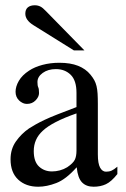

<svg xmlns="http://www.w3.org/2000/svg" viewBox="-20 -698 478 728"><path d="M260 -507 106 -603Q76 -622 76 -646Q76 -662 85.5 -670Q95 -678 112 -678Q123 -678 132.5 -673.5Q142 -669 155 -655L300 -507ZM425 -38Q402 -9 381.5 0.5Q361 10 335 10Q307 10 291 -6.5Q275 -23 271 -63H270Q230 -18 193.5 -4Q157 10 125 10Q78 10 49 -17Q20 -44 20 -94Q20 -133 40.5 -162Q61 -191 90 -211Q101 -218 115 -226Q129 -234 149 -243.5Q169 -253 198.5 -264.5Q228 -276 270 -292V-346Q270 -393 248 -414.5Q226 -436 192 -436Q162 -436 142 -421.5Q122 -407 122 -387Q122 -373 125 -367Q128 -361 128 -345Q128 -331 115 -317.5Q102 -304 82 -304Q66 -304 52.5 -317Q39 -330 39 -350Q39 -370 51.5 -391.5Q64 -413 90 -430Q111 -444 141 -452Q171 -460 205 -460Q247 -460 276 -448.5Q305 -437 323 -415Q332 -404 337.5 -394Q343 -384 346 -371.5Q349 -359 350 -343Q351 -327 351 -304V-113Q351 -78 359.5 -62.5Q368 -47 382 -47Q394 -47 403 -51Q412 -55 425 -66ZM270 -268Q178 -236 142 -202Q108 -171 108 -125Q108 -85 128 -66.5Q148 -48 177 -48Q192 -48 207 -52Q222 -56 235 -64Q257 -79 263.5 -92Q270 -105 270 -127Z"/></svg>

Font: STIXGeneralUnicodeRegular
Style: Regular
Weight: 400
Designer: MicroPress Inc., with final additions and corrections provided by Coen Hoffman, Elsevier (retired)
Version: Version 1.1.0